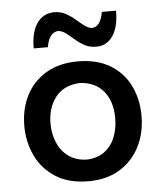

<svg xmlns="http://www.w3.org/2000/svg" viewBox="-56 -840 757 902"><g transform="rotate(-5 323.0 -389.5)"><path d="M325.7 13.2Q232.4 13.2 170.4 -26.6Q108.4 -66.4 77.6 -131.3Q46.9 -196.3 46.9 -271.5Q46.9 -352.1 79.6 -415.5Q112.3 -479 174.1 -515.6Q235.8 -552.2 323.2 -552.2Q413.6 -552.2 475.1 -515.1Q536.6 -478 568.1 -414.3Q599.6 -350.6 599.6 -271.5Q599.6 -190.9 566.9 -126.5Q534.2 -62 472.9 -24.4Q411.6 13.2 325.7 13.2ZM325.2 -88.9Q376.5 -90.8 409.9 -116Q443.4 -141.1 459.5 -182.1Q475.6 -223.1 475.6 -271.5Q475.6 -350.1 436.5 -397.9Q397.5 -445.8 325.2 -450.2Q248.5 -446.8 209.5 -396.7Q170.4 -346.7 170.4 -271.5Q170.4 -224.1 187.5 -183.1Q204.6 -142.1 239 -116.5Q273.4 -90.8 325.2 -88.9ZM416.5 -613.3Q385.7 -613.3 361.8 -626.2Q337.9 -639.2 318.1 -656.5Q298.3 -673.8 280.3 -687.5Q262.2 -701.2 243.7 -702.6Q200.2 -698.7 189.5 -630.9H122.6Q122.6 -709 152.6 -750.5Q182.6 -792 233.4 -792Q262.7 -792 286.6 -779.1Q310.5 -766.1 330.6 -748.8Q350.6 -731.4 368.7 -717.8Q386.7 -704.1 404.3 -702.6Q426.3 -704.6 438.5 -722.9Q450.7 -741.2 456.5 -773.9H523.4Q523.4 -696.3 494.6 -654.8Q465.8 -613.3 416.5 -613.3Z"/></g></svg>

Font: Pinar SemiBold
Style: Regular
Weight: 600
Designer: Amin Abedi
Version: Version 3.000